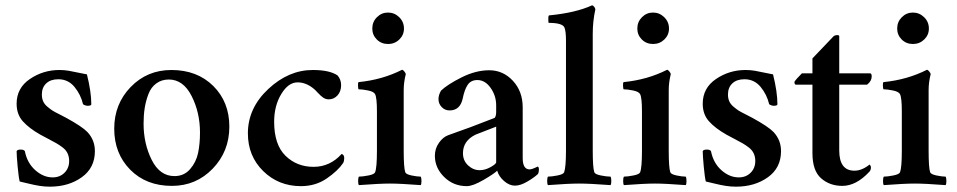

<svg xmlns="http://www.w3.org/2000/svg" viewBox="-20 -698 3627 728"><path d="M205.1 -432.6Q223.6 -432.6 240.7 -429.7Q257.8 -426.8 277.3 -422.4Q296.9 -418 309.6 -416Q326.2 -349.6 326.2 -302.7Q326.2 -296.9 312.5 -296.9Q303.7 -296.9 294.9 -302.7Q286.1 -339.8 262.2 -368.7Q238.3 -397.5 201.2 -397.5Q171.9 -397.5 155.3 -381.8Q138.7 -366.2 138.7 -339.8Q138.7 -325.2 143.6 -314Q148.4 -302.7 160.2 -293Q171.9 -283.2 179.7 -278.3Q187.5 -273.4 206.1 -264.2Q224.6 -254.9 231.4 -251Q292 -217.8 311.5 -197.3Q339.8 -167 339.8 -125Q339.8 -61.5 290 -25.9Q240.2 9.8 168.9 9.8Q149.4 9.8 130.4 6.8Q111.3 3.9 85.9 -2.4Q60.5 -8.8 54.7 -9.8Q50.8 -24.4 46.9 -66.4Q43 -108.4 43 -125Q45.9 -130.9 58.6 -130.9Q70.3 -130.9 74.2 -125Q83 -80.1 113.8 -52.7Q144.5 -25.4 179.7 -25.4Q207 -25.4 224.6 -43Q242.2 -60.5 242.2 -87.9Q242.2 -103.5 236.3 -116.2Q230.5 -128.9 217.8 -138.7Q205.1 -148.4 193.8 -154.8Q182.6 -161.1 163.1 -171.4Q143.6 -181.6 132.8 -187.5Q89.8 -211.9 66.4 -238.3Q43 -264.6 43 -304.7Q43 -364.3 93.3 -398.4Q143.6 -432.6 205.1 -432.6Z M620.1 -396.5Q592.8 -396.5 572.8 -381.8Q552.7 -367.2 543 -341.8Q533.2 -316.4 528.8 -289.1Q524.4 -261.7 524.4 -229.5Q524.4 -153.3 555.2 -91.8Q585.9 -30.3 641.6 -30.3Q677.7 -30.3 700.7 -56.6Q723.6 -83 731 -117.7Q738.3 -152.3 738.3 -195.3Q738.3 -271.5 706.5 -334Q674.8 -396.5 620.1 -396.5ZM629.9 -432.6Q727.5 -432.6 788.6 -372.1Q849.6 -311.5 849.6 -217.8Q849.6 -124 786.6 -58.6Q723.6 6.8 631.8 6.8Q534.2 6.8 473.6 -54.7Q413.1 -116.2 413.1 -210Q413.1 -303.7 475.6 -368.2Q538.1 -432.6 629.9 -432.6Z M1273.4 -375Q1273.4 -351.6 1259.8 -336.4Q1246.1 -321.3 1226.6 -321.3Q1215.8 -321.3 1206.5 -327.1Q1197.3 -333 1185.1 -346.2Q1172.9 -359.4 1169.9 -361.3Q1140.6 -385.7 1108.4 -385.7Q1073.2 -385.7 1046.4 -341.3Q1019.5 -296.9 1019.5 -236.3Q1019.5 -149.4 1062.5 -107.4Q1105.5 -65.4 1168.9 -65.4Q1231.4 -65.4 1275.4 -114.3Q1285.2 -111.3 1285.2 -98.6Q1285.2 -87.9 1281.2 -80.1Q1261.7 -50.8 1219.2 -21.5Q1176.8 7.8 1121.1 7.8Q1036.1 7.8 978 -49.3Q919.9 -106.4 919.9 -192.4Q919.9 -288.1 997.1 -360.4Q1074.2 -432.6 1166 -432.6Q1229.5 -432.6 1259.8 -412.1Q1273.4 -396.5 1273.4 -375Z M1510.7 -309.6V-127Q1510.7 -62.5 1516.6 -44.9Q1519.5 -37.1 1540.5 -32.7Q1561.5 -28.3 1575.2 -28.3Q1578.1 -23.4 1578.1 -11.7Q1578.1 0 1575.2 3.9Q1497.1 -2 1459 -2Q1418.9 -2 1340.8 3.9Q1337.9 0 1337.9 -11.7Q1337.9 -23.4 1340.8 -28.3Q1354.5 -28.3 1377 -32.7Q1399.4 -37.1 1402.3 -44.9Q1409.2 -62.5 1409.2 -127V-275.4Q1409.2 -327.1 1402.3 -340.8Q1397.5 -350.6 1375.5 -355Q1353.5 -359.4 1339.8 -359.4Q1337.9 -361.3 1337.4 -373Q1336.9 -384.8 1339.8 -386.7Q1429.7 -395.5 1504.9 -433.6Q1508.8 -432.6 1513.7 -426.3Q1518.6 -419.9 1518.6 -417Q1510.7 -385.7 1510.7 -356.4ZM1391.6 -589.8Q1391.6 -615.2 1409.2 -632.8Q1426.8 -650.4 1451.2 -650.4Q1475.6 -650.4 1493.7 -632.8Q1511.7 -615.2 1511.7 -589.8Q1511.7 -565.4 1494.1 -548.3Q1476.6 -531.2 1451.2 -531.2Q1425.8 -531.2 1408.7 -548.3Q1391.6 -565.4 1391.6 -589.8Z M1798.8 -52.7Q1819.3 -52.7 1840.3 -64.5Q1861.3 -76.2 1861.3 -83V-217.8Q1790 -190.4 1783.2 -187.5Q1735.4 -164.1 1735.4 -117.2Q1735.4 -88.9 1754.9 -70.8Q1774.4 -52.7 1798.8 -52.7ZM1835 -431.6Q1887.7 -431.6 1924.8 -391.6Q1961.9 -351.6 1961.9 -291V-98.6Q1961.9 -55.7 1988.3 -55.7Q1997.1 -55.7 2018.6 -66.4Q2023.4 -65.4 2023.4 -54.7Q2023.4 -44.9 2019.5 -38.1Q2004.9 -24.4 1979 -9.3Q1953.1 5.9 1932.6 5.9Q1911.1 5.9 1891.1 -11.7Q1871.1 -29.3 1865.2 -50.8Q1853.5 -39.1 1813 -15.6Q1772.5 7.8 1750 7.8Q1699.2 7.8 1664.1 -26.9Q1628.9 -61.5 1628.9 -107.4Q1628.9 -134.8 1644.5 -156.7Q1660.2 -178.7 1679.7 -185.5Q1761.7 -213.9 1855.5 -251Q1861.3 -257.8 1861.3 -273.4V-298.8Q1861.3 -335 1840.3 -364.7Q1819.3 -394.5 1790 -394.5Q1765.6 -394.5 1753.4 -376.5Q1741.2 -358.4 1734.4 -324.2Q1724.6 -279.3 1684.6 -279.3Q1667 -279.3 1654.8 -292Q1642.6 -304.7 1642.6 -322.3Q1642.6 -337.9 1652.3 -354.5Q1676.8 -377.9 1730.5 -404.8Q1784.2 -431.6 1835 -431.6Z M2126 -544.9Q2126 -580.1 2120.1 -593.8Q2112.3 -611.3 2060.5 -611.3Q2059.6 -611.3 2059.1 -618.2Q2058.6 -625 2059.1 -631.8Q2059.6 -638.7 2061.5 -639.6Q2163.1 -649.4 2224.6 -677.7Q2228.5 -677.7 2232.9 -672.4Q2237.3 -667 2237.3 -662.1Q2227.5 -617.2 2227.5 -570.3V-127Q2227.5 -62.5 2233.4 -44.9Q2236.3 -37.1 2258.3 -32.7Q2280.3 -28.3 2294.9 -28.3Q2297.9 -23.4 2297.9 -11.7Q2297.9 0 2294.9 3.9Q2216.8 -2 2175.8 -2Q2135.7 -2 2057.6 3.9Q2054.7 0 2054.7 -11.7Q2054.7 -23.4 2057.6 -28.3Q2071.3 -28.3 2093.8 -32.7Q2116.2 -37.1 2119.1 -44.9Q2126 -65.4 2126 -127Z M2515.6 -309.6V-127Q2515.6 -62.5 2521.5 -44.9Q2524.4 -37.1 2545.4 -32.7Q2566.4 -28.3 2580.1 -28.3Q2583 -23.4 2583 -11.7Q2583 0 2580.1 3.9Q2502 -2 2463.9 -2Q2423.8 -2 2345.7 3.9Q2342.8 0 2342.8 -11.7Q2342.8 -23.4 2345.7 -28.3Q2359.4 -28.3 2381.8 -32.7Q2404.3 -37.1 2407.2 -44.9Q2414.1 -62.5 2414.1 -127V-275.4Q2414.1 -327.1 2407.2 -340.8Q2402.3 -350.6 2380.4 -355Q2358.4 -359.4 2344.7 -359.4Q2342.8 -361.3 2342.3 -373Q2341.8 -384.8 2344.7 -386.7Q2434.6 -395.5 2509.8 -433.6Q2513.7 -432.6 2518.6 -426.3Q2523.4 -419.9 2523.4 -417Q2515.6 -385.7 2515.6 -356.4ZM2396.5 -589.8Q2396.5 -615.2 2414.1 -632.8Q2431.6 -650.4 2456.1 -650.4Q2480.5 -650.4 2498.5 -632.8Q2516.6 -615.2 2516.6 -589.8Q2516.6 -565.4 2499 -548.3Q2481.4 -531.2 2456.1 -531.2Q2430.7 -531.2 2413.6 -548.3Q2396.5 -565.4 2396.5 -589.8Z M2806.6 -432.6Q2825.2 -432.6 2842.3 -429.7Q2859.4 -426.8 2878.9 -422.4Q2898.4 -418 2911.1 -416Q2927.7 -349.6 2927.7 -302.7Q2927.7 -296.9 2914.1 -296.9Q2905.3 -296.9 2896.5 -302.7Q2887.7 -339.8 2863.8 -368.7Q2839.8 -397.5 2802.7 -397.5Q2773.4 -397.5 2756.8 -381.8Q2740.2 -366.2 2740.2 -339.8Q2740.2 -325.2 2745.1 -314Q2750 -302.7 2761.7 -293Q2773.4 -283.2 2781.2 -278.3Q2789.1 -273.4 2807.6 -264.2Q2826.2 -254.9 2833 -251Q2893.6 -217.8 2913.1 -197.3Q2941.4 -167 2941.4 -125Q2941.4 -61.5 2891.6 -25.9Q2841.8 9.8 2770.5 9.8Q2751 9.8 2731.9 6.8Q2712.9 3.9 2687.5 -2.4Q2662.1 -8.8 2656.2 -9.8Q2652.3 -24.4 2648.4 -66.4Q2644.5 -108.4 2644.5 -125Q2647.5 -130.9 2660.2 -130.9Q2671.9 -130.9 2675.8 -125Q2684.6 -80.1 2715.3 -52.7Q2746.1 -25.4 2781.2 -25.4Q2808.6 -25.4 2826.2 -43Q2843.8 -60.5 2843.8 -87.9Q2843.8 -103.5 2837.9 -116.2Q2832 -128.9 2819.3 -138.7Q2806.6 -148.4 2795.4 -154.8Q2784.2 -161.1 2764.6 -171.4Q2745.1 -181.6 2734.4 -187.5Q2691.4 -211.9 2668 -238.3Q2644.5 -264.6 2644.5 -304.7Q2644.5 -364.3 2694.8 -398.4Q2745.1 -432.6 2806.6 -432.6Z M3162.1 -419.9H3279.3Q3285.2 -419.9 3285.2 -408.2Q3285.2 -390.6 3267.6 -377H3162.1V-127.9Q3162.1 -50.8 3219.7 -50.8Q3248 -50.8 3277.3 -74.2Q3282.2 -69.3 3282.2 -63.5Q3282.2 -52.7 3276.4 -46.9Q3226.6 6.8 3173.8 6.8Q3126 6.8 3093.3 -22Q3060.5 -50.8 3060.5 -117.2V-377H2997.1Q2992.2 -377.9 2992.2 -387.7Q2997.1 -396.5 3020.5 -419.9H3060.5V-476.6Q3071.3 -487.3 3140.6 -560.5Q3144.5 -563.5 3149.4 -564.5Q3154.3 -565.4 3158.2 -564.5Q3162.1 -563.5 3162.1 -561.5Z M3501 -309.6V-127Q3501 -62.5 3506.8 -44.9Q3509.8 -37.1 3530.8 -32.7Q3551.8 -28.3 3565.4 -28.3Q3568.4 -23.4 3568.4 -11.7Q3568.4 0 3565.4 3.9Q3487.3 -2 3449.2 -2Q3409.2 -2 3331.1 3.9Q3328.1 0 3328.1 -11.7Q3328.1 -23.4 3331.1 -28.3Q3344.7 -28.3 3367.2 -32.7Q3389.6 -37.1 3392.6 -44.9Q3399.4 -62.5 3399.4 -127V-275.4Q3399.4 -327.1 3392.6 -340.8Q3387.7 -350.6 3365.7 -355Q3343.8 -359.4 3330.1 -359.4Q3328.1 -361.3 3327.6 -373Q3327.1 -384.8 3330.1 -386.7Q3419.9 -395.5 3495.1 -433.6Q3499 -432.6 3503.9 -426.3Q3508.8 -419.9 3508.8 -417Q3501 -385.7 3501 -356.4ZM3381.8 -589.8Q3381.8 -615.2 3399.4 -632.8Q3417 -650.4 3441.4 -650.4Q3465.8 -650.4 3483.9 -632.8Q3502 -615.2 3502 -589.8Q3502 -565.4 3484.4 -548.3Q3466.8 -531.2 3441.4 -531.2Q3416 -531.2 3398.9 -548.3Q3381.8 -565.4 3381.8 -589.8Z"/></svg>

Font: Crimson
Style: Semibold
Weight: 600
Version: Version 0.8